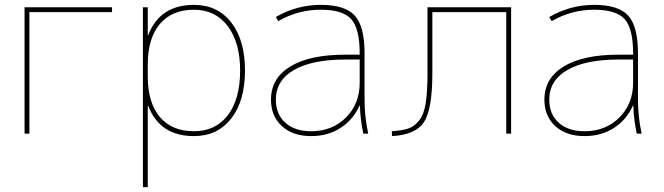

<svg xmlns="http://www.w3.org/2000/svg" viewBox="-20 -550 2731 790"><path d="M101 0H81V-520H441V-500H101Z M778 10Q638 10 590 -114H588V220H568V-520H588V-406H590Q638 -530 778 -530Q875 -530 931.5 -457.5Q988 -385 988 -260Q988 -135 931.5 -62.5Q875 10 778 10ZM968 -260Q968 -375 917 -442.5Q866 -510 778 -510Q687 -510 637.5 -451Q588 -392 588 -285V-235Q588 -128 637.5 -69Q687 -10 778 -10Q867 -10 917.5 -76Q968 -142 968 -260Z M1461 -115H1459Q1433 -57 1381 -23.5Q1329 10 1260 10Q1185 10 1140 -31Q1095 -72 1095 -140Q1095 -228 1174.5 -276.5Q1254 -325 1400 -325H1460V-330Q1460 -432 1425.5 -471Q1391 -510 1300 -510Q1206 -510 1125 -463L1115 -480Q1201 -530 1300 -530Q1399 -530 1439.5 -486Q1480 -442 1480 -330V-140Q1480 -70 1495 0H1475Q1462 -62 1461 -115ZM1115 -140Q1115 -80 1154 -45Q1193 -10 1260 -10Q1347 -10 1403.5 -66.5Q1460 -123 1460 -210V-305H1400Q1264 -305 1189.5 -262Q1115 -219 1115 -140Z M1739 -251V-520H2083V0H2063V-500H1759V-251Q1759 -99 1724 -47Q1689 5 1593 10L1592 -10Q1635 -13 1659.5 -21Q1684 -29 1704 -53.5Q1724 -78 1731.5 -125Q1739 -172 1739 -251Z M2586 -115H2584Q2558 -57 2506 -23.5Q2454 10 2385 10Q2310 10 2265 -31Q2220 -72 2220 -140Q2220 -228 2299.5 -276.5Q2379 -325 2525 -325H2585V-330Q2585 -432 2550.5 -471Q2516 -510 2425 -510Q2331 -510 2250 -463L2240 -480Q2326 -530 2425 -530Q2524 -530 2564.5 -486Q2605 -442 2605 -330V-140Q2605 -70 2620 0H2600Q2587 -62 2586 -115ZM2240 -140Q2240 -80 2279 -45Q2318 -10 2385 -10Q2472 -10 2528.5 -66.5Q2585 -123 2585 -210V-305H2525Q2389 -305 2314.5 -262Q2240 -219 2240 -140Z"/></svg>

Font: M PLUS 1p Thin
Style: Regular
Weight: 250
Version: Version 1.062